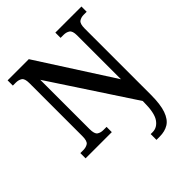

<svg xmlns="http://www.w3.org/2000/svg" viewBox="-260 -859 1243 1243"><g transform="rotate(-45 362.0 -237.0)"><path d="M438 240V187H456Q498 187 525.5 147Q553 107 553 9V-1L181 -567V-116Q181 -71 198 -59.5Q215 -48 240 -48H269V0H29V-48H55Q81 -48 98.5 -59.5Q116 -71 116 -116V-602Q116 -644 98.5 -655Q81 -666 57 -666H29V-714H223L553 -200V-602Q553 -643 535.5 -654.5Q518 -666 494 -666H466V-714H705V-666H678Q653 -666 636 -654Q619 -642 619 -598V7Q619 96 601 147Q583 198 549.5 219Q516 240 467 240Z"/></g></svg>

Font: Noto Serif Thai SemiCondensed SemiBold
Style: Regular
Weight: 600
Width: 4
Designer: Monotype Design Team
Foundry: Monotype Imaging Inc.
Version: Version 2.002; ttfautohint (v1.8.4.7-5d5b)